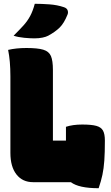

<svg xmlns="http://www.w3.org/2000/svg" viewBox="-20 -964 590 1016"><path d="M155 0Q99 0 67 -41Q35 -82 35 -155V-560Q35 -642 23 -700Q66 -710 120 -710Q179 -710 209 -701Q239 -692 249.5 -667.5Q260 -643 260 -594V-220H329V-293Q365 -305 415 -305Q464 -305 489.5 -298Q515 -291 525 -273Q535 -255 535 -220Q535 -156 532 -114Q529 -72 522 -39Q515 -6 502 32Q397 32 355 0ZM164 -944Q199 -944 241 -941Q283 -938 318 -926Q334 -921 338 -909Q342 -897 337 -886Q319 -841 295.5 -818Q272 -795 235 -775Q224 -769 205 -765Q186 -761 162 -761Q140 -761 108 -764Q76 -767 52 -775Q82 -805 103.5 -828.5Q125 -852 139.5 -879Q154 -906 164 -944Z"/></svg>

Font: Recursive Sn Csl St XBk
Style: Regular
Weight: 1000
Version: Version 1.079;hotconv 1.0.112;makeotfexe 2.5.65598; ttfautoh